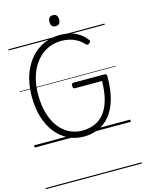

<svg xmlns="http://www.w3.org/2000/svg" viewBox="-197 -1184 1260 1671"><g transform="rotate(-15 433.0 -348.5)"><path d="M440 19Q362 19 297.5 -14Q233 -47 186.5 -106.5Q140 -166 115 -249Q90 -332 90 -433Q90 -501 102 -561.5Q114 -622 137.5 -672.5Q161 -723 194 -763.5Q227 -804 269 -832Q311 -860 360.5 -875Q410 -890 465 -890Q511 -890 553 -879.5Q595 -869 632 -846Q669 -823 698 -785Q707 -775 705.5 -768.5Q704 -762 694 -754Q684 -745 676.5 -745.5Q669 -746 660 -755Q635 -783 604.5 -801Q574 -819 539 -828Q504 -837 465 -837Q419 -837 378 -824.5Q337 -812 301.5 -787.5Q266 -763 237.5 -728Q209 -693 189 -648Q169 -603 158.5 -549Q148 -495 148 -433Q148 -341 169.5 -267.5Q191 -194 230 -142Q269 -90 322.5 -62.5Q376 -35 440 -35Q487 -35 528 -47.5Q569 -60 603.5 -87.5Q638 -115 662.5 -158.5Q687 -202 701 -264Q715 -326 716 -408H471Q463 -408 458.5 -414Q454 -420 454 -433Q454 -447 458.5 -452.5Q463 -458 471 -458H750Q762 -458 767 -453Q772 -448 772 -435Q772 -315 747 -229Q722 -143 676.5 -88Q631 -33 570.5 -7Q510 19 440 19ZM450 -973Q428 -973 417.5 -985Q407 -997 407 -1022Q407 -1047 417.5 -1059.5Q428 -1072 450 -1072Q472 -1072 483 -1059.5Q494 -1047 494 -1022Q494 -997 483 -985Q472 -973 450 -973ZM0 365H866V375H0ZM0 -20H866V0H0ZM0 -505H866V-500H0ZM0 -885H866V-875H0Z"/></g></svg>

Font: Playwrite IT Moderna Guides
Style: Regular
Weight: 400
Designer: Veronika Burian, José Scaglione
Foundry: TypeTogether
Version: Version 1.003